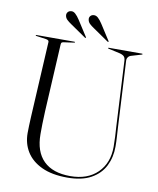

<svg xmlns="http://www.w3.org/2000/svg" viewBox="-94 -929 834 1015"><g transform="rotate(10 323.0 -421.0)"><path d="M546 -293 527.5 -649Q527 -660.5 521 -668.2Q515 -676 497.5 -681L434.5 -695Q431 -696 431 -697.5Q431 -700 434.5 -700H613Q616 -700 616 -697.5Q616 -695.5 610 -694L559.5 -679Q547.5 -676 541.5 -667.2Q535.5 -658.5 536.5 -648L555 -298Q556.5 -271 558.2 -244.5Q560 -218 560 -190.5Q560 -134 536.8 -87.5Q513.5 -41 464 -13.5Q414.5 14 336.5 14Q254 14 199.2 -11.8Q144.5 -37.5 117.2 -81.5Q90 -125.5 90 -181Q90 -196 90.8 -219.5Q91.5 -243 92.8 -267Q94 -291 95 -307.5L115 -675Q115.5 -685 99.5 -687.5L46.5 -695Q42.5 -696 42.5 -697.5Q42.5 -700 46 -700H250Q253.5 -700 253.5 -697.5Q253.5 -696 249.5 -695L196.5 -687.5Q187.5 -686.5 184.2 -683.8Q181 -681 180.5 -672.5L161 -311Q159 -273 158.5 -241.5Q158 -210 158 -188.5Q158 -94 207.5 -45.2Q257 3.5 351 3.5Q443.5 3.5 497 -49Q550.5 -101.5 550.5 -189Q550.5 -217 549 -244.2Q547.5 -271.5 546 -293ZM251.5 -818.5 304.5 -736Q307 -732.5 306 -730.5Q304.5 -729 300.5 -731L217 -788.5Q203.5 -797.5 193.5 -807Q183.5 -816.5 182 -830.5Q181.5 -840.5 187.8 -847.8Q194 -855 205 -856Q217 -857.5 228.2 -847.2Q239.5 -837 251.5 -818.5ZM373 -818.5 426 -736Q428.5 -732.5 427.5 -730.5Q425.5 -729 422 -731L338.5 -788.5Q324.5 -797.5 314.8 -807Q305 -816.5 303.5 -830.5Q302.5 -840.5 308.8 -847.8Q315 -855 325.5 -856Q338.5 -857.5 349.8 -847.2Q361 -837 373 -818.5Z"/></g></svg>

Font: Fraunces 144pt Light
Style: Regular
Weight: 300
Version: Version 1.000;[b76b70a41]